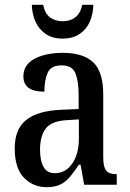

<svg xmlns="http://www.w3.org/2000/svg" viewBox="-20 -766 537 796"><path d="M173 10Q118 10 79.5 -29Q41 -68 41 -151Q41 -231 89 -269Q137 -307 235 -311L306 -314V-373Q306 -428 293 -461.5Q280 -495 235 -495Q192 -495 178 -465Q164 -435 164 -386Q77 -386 77 -449Q77 -498 123.5 -522.5Q170 -547 241 -547Q324 -547 366 -508Q408 -469 408 -374V-115Q408 -74 420 -59Q432 -44 461 -44H464V0H329L314 -83H307Q288 -55 271 -34Q254 -13 231 -1.5Q208 10 173 10ZM207 -48Q252 -48 279.5 -88Q307 -128 307 -191V-271L259 -268Q195 -265 170.5 -234Q146 -203 146 -145Q146 -100 160.5 -74Q175 -48 207 -48ZM240 -606Q197 -606 169 -625.5Q141 -645 127 -676.5Q113 -708 112 -746H159Q166 -710 187.5 -694Q209 -678 240 -678Q271 -678 292 -694Q313 -710 321 -746H367Q366 -708 352.5 -676.5Q339 -645 310.5 -625.5Q282 -606 240 -606Z"/></svg>

Font: Noto Serif Tamil Condensed Medium
Style: Regular
Weight: 500
Width: 3
Designer: Indian Type Foundry, Tom Grace, and the Monotype Design Team
Foundry: Monotype Imaging Inc.
Version: Version 2.004; ttfautohint (v1.8.4.7-5d5b)